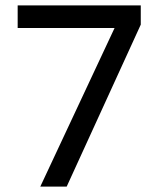

<svg xmlns="http://www.w3.org/2000/svg" viewBox="-20 -695 590 715"><path d="M130 0 406.7 -590.8H45.8V-675H504.2V-603.3L228.3 0Z"/></svg>

Font: Funnel Sans Light
Style: Regular
Weight: 400
Version: Version 1.000